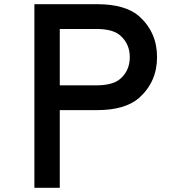

<svg xmlns="http://www.w3.org/2000/svg" viewBox="-20 -888 905 908"><path d="M262.7 -484.4V-751H435.5Q511.7 -751 546.9 -721.7Q593.8 -681.6 593.8 -618.2Q593.8 -552.7 546.9 -513.7Q511.7 -484.4 435.5 -484.4ZM142.6 0H262.7V-367.2H438.5Q571.3 -367.2 637.7 -424.8Q722.7 -501 722.7 -618.2Q722.7 -735.4 637.7 -811.5Q572.3 -868.2 438.5 -868.2H142.6Z"/></svg>

Font: OCR-B
Style: Regular
Weight: 400
Version: 1.1